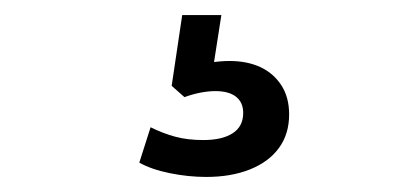

<svg xmlns="http://www.w3.org/2000/svg" viewBox="-20 -40 540 255"><path d="M254 195Q230 195 205.5 190Q181 185 165 176L180 129Q196 137 212.5 141.5Q229 146 250 146Q275 146 289 137Q303 128 303 110Q303 96 293.5 88.5Q284 81 266 81Q257 81 246.5 83Q236 85 225 89L208 74L222 -20H274L262 57L237 49Q247 45 260 43Q273 41 285 41Q308 41 325.5 49Q343 57 353.5 73Q364 89 364 112Q364 138 350.5 156.5Q337 175 312 185Q287 195 254 195Z"/></svg>

Font: Nunito Sans 10pt SemiCondensed Medium
Style: Regular
Weight: 500
Width: 4
Designer: Vernon Adams
Foundry: Vernon Adams
Version: Version 3.101;gftools[0.9.27]